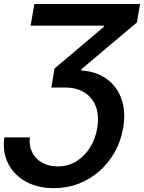

<svg xmlns="http://www.w3.org/2000/svg" viewBox="-24 -748 737 983"><path d="M-2 -44.4H128.9Q124 -0.5 141.4 33Q158.7 66.4 192.6 85.2Q226.6 104 271.5 104Q324.2 104 366.5 78.1Q408.7 52.2 436.8 7.8Q464.8 -36.6 474.1 -93.3Q484.4 -156.7 466.6 -203.1Q448.7 -249.5 407.7 -274.9Q366.7 -300.3 308.1 -299.8H238.8L254.9 -397L507.8 -610.8V-616.7H132.8L151.9 -727.5H692.9L677.2 -633.3L393.1 -394L391.6 -387.2Q469.7 -382.3 522.5 -343.8Q575.2 -305.2 597.9 -241.2Q620.6 -177.2 606.9 -95.2Q595.7 -27.3 564.2 29.3Q532.7 85.9 485.4 127.7Q438 169.4 378.9 192.4Q319.8 215.3 252.9 215.3Q169.9 215.3 109.1 182.1Q48.3 148.9 18.3 90.3Q-11.7 31.7 -2 -44.4Z"/></svg>

Font: Inter 20pt SemiBold
Style: Italic
Weight: 600
Italic angle: -9.3988°
Version: Version 4.001;git-66647c0bb